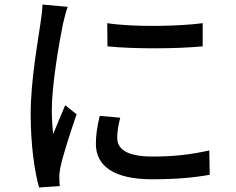

<svg xmlns="http://www.w3.org/2000/svg" viewBox="-20 -788 1040 845"><path d="M452 -686 453 -584C569 -572 758 -573 872 -584V-686C768 -672 567 -668 452 -686ZM509 -270 419 -278C407 -229 402 -191 402 -155C402 -58 480 1 650 1C757 1 840 -7 903 -19L901 -126C817 -107 742 -99 652 -99C531 -99 496 -136 496 -181C496 -208 500 -235 509 -270ZM278 -758 167 -768C166 -741 162 -710 158 -685C147 -605 115 -435 115 -286C115 -151 132 -33 152 37L243 31C242 19 241 4 241 -6C240 -17 243 -38 246 -52C256 -102 291 -209 317 -285L267 -325C251 -288 231 -239 214 -198C210 -235 208 -270 208 -305C208 -412 240 -600 257 -682C261 -700 271 -740 278 -758Z"/></svg>

Font: Noto Sans HK Medium
Style: Regular
Weight: 500
Designer: Ryoko NISHIZUKA 西塚涼子 (kana, bopomofo & ideographs); Paul D. Hunt (Latin, Greek & Cyrillic); Sandoll Communications 산돌커뮤니
Foundry: Adobe
Version: Version 2.002;hotconv 1.0.116;makeotfexe 2.5.65601